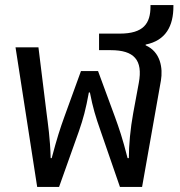

<svg xmlns="http://www.w3.org/2000/svg" viewBox="-20 -734 708 754"><path d="M126 0H212L290 -219C307 -268 317 -305 329 -371H333C345 -310 355 -277 375 -220L451 0H538L612 -418C620 -466 611 -530 552 -556V-559C632 -575 661 -633 661 -709V-714H571V-709C571 -642 544 -602 450 -602H369V-537H415C506 -537 542 -499 525 -408L503 -289C492 -229 486 -164 486 -113H481C461 -192 447 -232 431 -276L365 -455H298L233 -276C216 -229 204 -192 183 -113H179C177 -191 168 -249 163 -289L131 -548H41Z"/></svg>

Font: Noto Sans Thai
Style: Regular
Weight: 400
Designer: Monotype Design Team
Foundry: Monotype Imaging Inc.
Version: Version 1.901